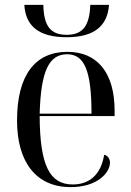

<svg xmlns="http://www.w3.org/2000/svg" viewBox="-20 -759 537 789"><path d="M254 -606C369 -606 422 -654 428 -739H351C348 -650 318 -616 254 -616C189 -616 160 -650 158 -739H80C85 -654 137 -606 254 -606ZM270 10C380 10 432 -49 432 -91C432 -106 423 -120 408 -123C395 -41 347 -1 279 -1C184 -1 144 -79 143 -282H451V-304C451 -461 379 -546 257 -546C125 -546 50 -451 50 -264C50 -91 130 10 270 10ZM356 -292H143C148 -467 181 -536 256 -536C328 -536 356 -466 356 -292Z"/></svg>

Font: Noto Serif Display SemiCondensed
Style: Regular
Weight: 400
Width: 4
Designer: Monotype Design Team
Foundry: Monotype Imaging Inc.
Version: Version 2.009